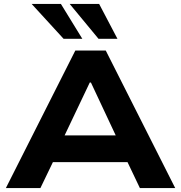

<svg xmlns="http://www.w3.org/2000/svg" viewBox="-20 -964 928 984"><path d="M10 0 366 -705H522L878 0H697L604 -195L677 -133H208L281 -195L187 0ZM440 -541 294 -234 263 -270H622L590 -234L446 -541ZM485 -765 337 -944H488L582 -765ZM306 -765 142 -944H292L402 -765Z"/></svg>

Font: Nunito Sans 7pt SemiExpanded ExtraBold
Style: Regular
Weight: 800
Width: 6
Designer: Vernon Adams
Foundry: Vernon Adams
Version: Version 3.101;gftools[0.9.27]